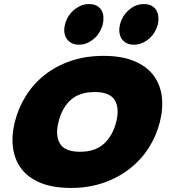

<svg xmlns="http://www.w3.org/2000/svg" viewBox="-20 -915 843 945"><path d="M757 -795Q752 -777 742 -759Q732 -741 716.5 -727Q701 -713 681.5 -704Q662 -695 639 -695Q616 -695 600.5 -704Q585 -713 577 -727Q569 -741 567.5 -759Q566 -777 571 -795Q575 -813 585.5 -831Q596 -849 611 -863Q626 -877 645.5 -886Q665 -895 688 -895Q711 -895 726.5 -886.5Q742 -878 750 -863.5Q758 -849 759.5 -831Q761 -813 757 -795ZM486 -795Q481 -777 471 -759Q461 -741 445.5 -727Q430 -713 410.5 -704Q391 -695 369 -695Q346 -695 330.5 -704Q315 -713 306.5 -727Q298 -741 296.5 -759Q295 -777 300 -795Q304 -813 314.5 -831Q325 -849 340.5 -863Q356 -877 375.5 -886Q395 -895 418 -895Q441 -895 456.5 -886.5Q472 -878 480 -863.5Q488 -849 489 -831Q490 -813 486 -795ZM767 -315Q750 -247 712.5 -188Q675 -129 619 -85Q563 -41 490 -15.5Q417 10 329 10Q240 10 179.5 -15Q119 -40 85.5 -84Q52 -128 44 -187.5Q36 -247 53 -315Q70 -383 107 -442.5Q144 -502 199.5 -546Q255 -590 328 -615Q401 -640 490 -640Q578 -640 639 -615Q700 -590 734 -546Q768 -502 776 -443Q784 -384 767 -315ZM552 -315Q569 -383 544.5 -422.5Q520 -462 446 -462Q371 -462 328 -423Q285 -384 268 -315Q251 -247 275.5 -207.5Q300 -168 374 -168Q448 -168 491.5 -207.5Q535 -247 552 -315Z"/></svg>

Font: TypoPRO Sinkin Sans
Style: 900 X Black Italic
Weight: 950
Italic angle: -112°
Designer: Keith Bates
Foundry: K-Type
Version: Sinkin Sans (version 1.0)  by Keith Bates   •   © 2014   www